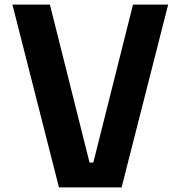

<svg xmlns="http://www.w3.org/2000/svg" viewBox="-20 -820 790 840"><path d="M371.7 -109H388.3L561.9 -800H715.7L512 0H238L34.3 -800H198.3Z"/></svg>

Font: Martian Mono Custom sWd Rg
Style: Regular
Weight: 400
Width: 6
Monospace: yes
Designer: Alex Havermale
Foundry: Evil Martians
Version: Version 1.000